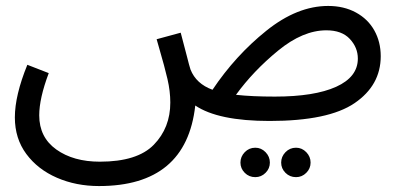

<svg xmlns="http://www.w3.org/2000/svg" viewBox="-20 -394 1346 646"><path d="M1261 -205Q1261 -107 1173 -47Q1085 13 887 13Q714 13 637 -39Q607 232 313 232Q236 232 171.5 204Q107 176 68.5 124Q30 72 30 1Q30 -73 72 -176L144 -148Q112 -63 112 -6Q112 68 169.5 109Q227 150 316 150Q442 150 497.5 93Q553 36 553 -49Q553 -87 543.5 -128Q534 -169 515 -234L507 -262L588 -284Q587 -288 609 -204Q617 -172 621 -160Q640 -112 695 -92Q772 -207 876 -290.5Q980 -374 1084 -374Q1137 -374 1177.5 -352Q1218 -330 1239.5 -291.5Q1261 -253 1261 -205ZM1184 -197Q1184 -234 1157 -263Q1130 -292 1078 -292Q999 -292 915.5 -223.5Q832 -155 774 -75Q828 -69 905 -69Q1038 -69 1111 -102Q1184 -135 1184 -197ZM789 153Q789 133 803.5 118Q818 103 839 103Q859 103 873.5 118Q888 133 888 153Q888 173 873.5 187.5Q859 202 839 202Q818 202 803.5 187.5Q789 173 789 153ZM926 153Q926 133 940.5 118Q955 103 976 103Q996 103 1010.5 118Q1025 133 1025 153Q1025 173 1010.5 187.5Q996 202 976 202Q955 202 940.5 187.5Q926 173 926 153Z"/></svg>

Font: Noto Sans Arabic
Style: Regular
Weight: 400
Designer: Nadine Chahine
Foundry: Monotype Imaging Inc.
Version: Version 1.001